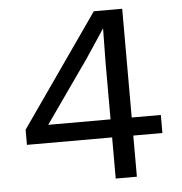

<svg xmlns="http://www.w3.org/2000/svg" viewBox="-51 -747 752 795"><g transform="rotate(-5 325.0 -349.0)"><path d="M398 0V-171H44V-234L368 -698H486V-246H607V-171H486V0ZM139 -246H398V-482L400 -624L321 -505Z"/></g></svg>

Font: Azeret Mono Thin Light
Style: Regular
Weight: 300
Version: Version 1.002